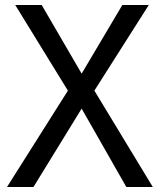

<svg xmlns="http://www.w3.org/2000/svg" viewBox="-20 -749 640 769"><path d="M252 -386 41 -729H147L307 -454L470 -729H576L358 -386L592 0H486L307 -314L114 0H8Z"/></svg>

Font: PlemolJP35 Console
Style: Regular
Weight: 400
Version: v2.0.3; ttfautohint (v1.8.4.7-5d5b-dirty) -l 6 -r 45 -G 200 